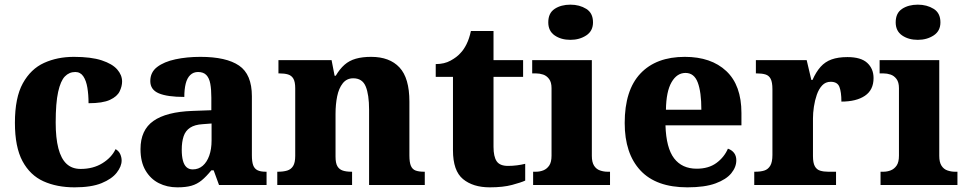

<svg xmlns="http://www.w3.org/2000/svg" viewBox="-20 -794 4148 824"><path d="M300 10Q224 10 166.5 -16Q109 -42 76.5 -102.5Q44 -163 44 -267Q44 -375 78 -436.5Q112 -498 169 -524Q226 -550 297 -550Q371 -550 416.5 -535Q462 -520 483 -496Q504 -472 504 -444Q504 -424 493.5 -402Q483 -380 452 -365.5Q421 -351 360 -351Q360 -387 355 -417.5Q350 -448 337.5 -466.5Q325 -485 303 -485Q277 -485 258.5 -466Q240 -447 229.5 -399.5Q219 -352 219 -268Q219 -202 230.5 -157.5Q242 -113 265.5 -91Q289 -69 326 -69Q380 -69 419.5 -93.5Q459 -118 476 -154Q490 -146 496 -132.5Q502 -119 502 -105Q502 -80 481 -53Q460 -26 416 -8Q372 10 300 10Z M741 10Q697 10 661.5 -8Q626 -26 604.5 -62.5Q583 -99 583 -154Q583 -236 638.5 -275Q694 -314 806 -318L887 -321V-375Q887 -410 882.5 -434.5Q878 -459 865.5 -472Q853 -485 830 -485Q810 -485 796.5 -472Q783 -459 777 -435Q771 -411 771 -378Q698 -378 661.5 -393.5Q625 -409 625 -446Q625 -484 654.5 -506.5Q684 -529 733 -539.5Q782 -550 840 -550Q951 -550 1006 -512.5Q1061 -475 1061 -381V-128Q1061 -100 1066.5 -85Q1072 -70 1085 -63.5Q1098 -57 1120 -57H1124V0H920L897 -63H887Q865 -36 845.5 -20Q826 -4 802 3Q778 10 741 10ZM807 -67Q832 -67 850 -82.5Q868 -98 878 -126Q888 -154 888 -191V-264L849 -261Q816 -259 796 -246Q776 -233 768 -209Q760 -185 760 -151Q760 -124 765 -105Q770 -86 780.5 -76.5Q791 -67 807 -67Z M1170 0V-57H1173Q1196 -57 1212.5 -62Q1229 -67 1238 -81.5Q1247 -96 1247 -125V-415Q1247 -443 1239 -456.5Q1231 -470 1216 -474.5Q1201 -479 1179 -479H1175V-536H1403L1416 -469H1421Q1438 -498 1458.5 -516Q1479 -534 1507 -542Q1535 -550 1573 -550Q1652 -550 1694.5 -504.5Q1737 -459 1737 -358V-127Q1737 -97 1743.5 -82Q1750 -67 1764 -62Q1778 -57 1800 -57H1803V0H1564V-323Q1564 -388 1549.5 -423Q1535 -458 1496 -458Q1468 -458 1451 -436.5Q1434 -415 1427 -380.5Q1420 -346 1420 -305V-122Q1420 -94 1428 -80.5Q1436 -67 1451 -62Q1466 -57 1488 -57H1491V0Z M2082 10Q2010 10 1967 -25.5Q1924 -61 1924 -149V-464H1850V-519Q1887 -519 1914 -534Q1941 -549 1955 -565Q1970 -580 1982 -604Q1994 -628 2001 -661H2098V-536H2225V-464H2098V-164Q2098 -122 2111.5 -102Q2125 -82 2160 -82Q2180 -82 2199 -84.5Q2218 -87 2234 -91V-19Q2217 -11 2178 -0.5Q2139 10 2082 10Z M2268 0V-57H2280Q2297 -57 2312 -63Q2327 -69 2337 -83.5Q2347 -98 2347 -126V-416Q2347 -441 2336.5 -455Q2326 -469 2311 -474Q2296 -479 2280 -479H2264V-536H2520V-125Q2520 -98 2529.5 -83Q2539 -68 2555 -62.5Q2571 -57 2587 -57H2598V0ZM2428 -623Q2388 -623 2360.5 -642Q2333 -661 2333 -698Q2333 -738 2360.5 -756Q2388 -774 2428 -774Q2467 -774 2496 -756Q2525 -738 2525 -698Q2525 -661 2496 -642Q2467 -623 2428 -623Z M2930 10Q2796 10 2728.5 -62.5Q2661 -135 2661 -266Q2661 -407 2728.5 -478.5Q2796 -550 2919 -550Q3032 -550 3097 -489Q3162 -428 3162 -309V-256H2836Q2839 -159 2873 -114.5Q2907 -70 2970 -70Q3021 -70 3054.5 -94.5Q3088 -119 3104 -156Q3121 -150 3130.5 -137.5Q3140 -125 3140 -106Q3140 -77 3118.5 -50.5Q3097 -24 3051 -7Q3005 10 2930 10ZM2990 -323Q2990 -399 2974.5 -440Q2959 -481 2922 -481Q2885 -481 2862 -441Q2839 -401 2838 -323Z M3217 0V-57H3221Q3244 -57 3260 -62Q3276 -67 3285.5 -82.5Q3295 -98 3295 -129V-411Q3295 -441 3287.5 -455.5Q3280 -470 3265 -474.5Q3250 -479 3228 -479H3224V-536H3442L3462 -451H3467Q3482 -485 3501.5 -507Q3521 -529 3549 -539Q3577 -549 3617 -549Q3675 -549 3702 -524Q3729 -499 3729 -459Q3729 -408 3692 -383Q3655 -358 3591 -358Q3591 -399 3582.5 -421Q3574 -443 3545 -443Q3523 -443 3508.5 -427.5Q3494 -412 3485.5 -387.5Q3477 -363 3473 -336Q3469 -309 3469 -286V-124Q3469 -95 3477 -80.5Q3485 -66 3500 -61.5Q3515 -57 3534 -57H3568V0Z M3759 0V-57H3771Q3788 -57 3803 -63Q3818 -69 3828 -83.5Q3838 -98 3838 -126V-416Q3838 -441 3827.5 -455Q3817 -469 3802 -474Q3787 -479 3771 -479H3755V-536H4011V-125Q4011 -98 4020.5 -83Q4030 -68 4046 -62.5Q4062 -57 4078 -57H4089V0ZM3919 -623Q3879 -623 3851.5 -642Q3824 -661 3824 -698Q3824 -738 3851.5 -756Q3879 -774 3919 -774Q3958 -774 3987 -756Q4016 -738 4016 -698Q4016 -661 3987 -642Q3958 -623 3919 -623Z"/></svg>

Font: Noto Serif Tibetan ExtraBold
Style: Regular
Weight: 800
Version: Version 2.103